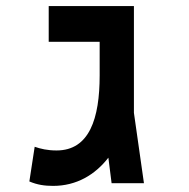

<svg xmlns="http://www.w3.org/2000/svg" viewBox="-20 -606 626 635"><path d="M155.8 8.8C232.9 8.8 294.4 -27.8 338.4 -84.5L349.1 0H456.1L422.9 -232.9V-585.9H141.1V-467.8H309.6V-356.4C309.6 -214.4 275.9 -108.4 167 -108.4C136.7 -108.4 114.3 -113.8 94.7 -120.6L77.1 -5.9C103.5 5.4 127.9 8.8 155.8 8.8Z"/></svg>

Font: Cascadia Code PL SemiBold
Style: Regular
Weight: 600
Monospace: yes
Designer: Aaron Bell
Foundry: Saja Typeworks
Version: Version 2404.023